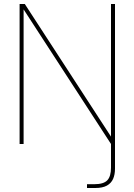

<svg xmlns="http://www.w3.org/2000/svg" viewBox="-20 -720 672 960"><path d="M78 0V-700H104L535 -37V-700H555V123Q555 153 545.5 174.5Q536 196 514.5 208Q493 220 456 220H415V201H452Q498 201 516.5 181.5Q535 162 535 118V0L98 -673V0Z"/></svg>

Font: DM Sans 10pt Thin
Style: Regular
Weight: 250
Version: Version 4.004;gftools[0.9.30]